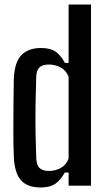

<svg xmlns="http://www.w3.org/2000/svg" viewBox="-20 -820 471 848"><path d="M283 -800H382V0H283V-58H266Q248 -25 224.5 -8.5Q201 8 159 8Q101 8 72.5 -24Q44 -56 41 -129Q39 -179 39 -241Q39 -303 39.5 -364Q40 -425 41 -471Q44 -545 74.5 -576.5Q105 -608 161 -608Q203 -608 226 -591.5Q249 -575 267 -542H283ZM196 -65Q224 -65 248 -78Q272 -91 283 -119V-481Q272 -509 248 -522Q224 -535 196 -535Q167 -535 154 -522Q141 -509 140 -481Q138 -421 137 -357.5Q136 -294 137 -233.5Q138 -173 140 -123Q141 -91 154.5 -78Q168 -65 196 -65Z"/></svg>

Font: Big Shoulders Text SemiBold
Style: Regular
Weight: 600
Designer: Patric King
Foundry: XO Type Co
Version: Version 1.000; ttfautohint (v1.8.2)